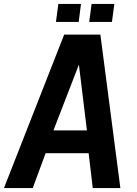

<svg xmlns="http://www.w3.org/2000/svg" viewBox="-51 -961 702 981"><path d="M362.8 -940.9 351.1 -849.1H234.9L247.1 -940.9ZM533.2 -940.9 521 -849.1H404.8L417 -940.9ZM276.9 -784.2H461.9L564 0H422.9L401.9 -178.2H182.1L116.2 0H-30.8ZM352.1 -630.9 222.2 -294.9H393.1Z"/></svg>

Font: Cooper Hewitt
Style: Semibold Italic
Weight: 710
Designer: Village Type and Design LLC
Foundry: Cooper Hewitt Smithsonian Design Museum
Version: 1.000